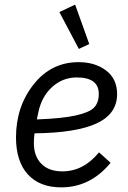

<svg xmlns="http://www.w3.org/2000/svg" viewBox="-20 -796 551 828"><path d="M320 -585 236 -744 304 -776 365 -606ZM244 12Q151 12 100 -44Q49 -100 49 -204Q49 -336 125 -432Q201 -528 319 -528Q390 -528 437.5 -492Q485 -456 485 -390Q485 -305 397 -264Q309 -223 129 -221Q126 -200 126 -179Q126 -123 158 -90Q190 -57 249 -57Q340 -57 407 -139L457 -94Q370 12 244 12ZM311 -462Q250 -462 204.5 -420.5Q159 -379 145 -310L139 -281Q248 -285 306.5 -298Q365 -311 385.5 -332Q406 -353 406 -391Q406 -462 311 -462Z"/></svg>

Font: Aneliza
Style: Italic
Weight: 400
Italic angle: -11.31°
Designer: Mike Abbink, Paul van der Laan, Pieter van Rosmalen
Foundry: Bold Monday
Version: Version 3.0